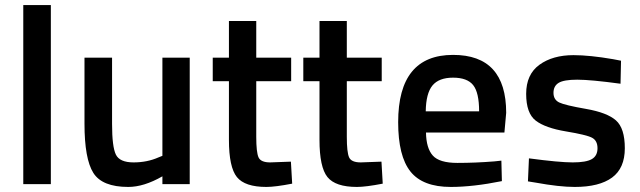

<svg xmlns="http://www.w3.org/2000/svg" viewBox="-20 -728 2529 759"><path d="M72 0V-708H181V0Z M622 -500H730V0H622V-31Q549 11 487 11Q384 11 349 -44.5Q314 -100 314 -239V-500H423V-238Q423 -148 438 -117Q453 -86 508 -86Q562 -86 607 -106L622 -112Z M1131 -407H993V-187Q993 -126 1002 -106Q1011 -86 1048 -86L1130 -89L1135 -2Q1068 11 1033 11Q948 11 916.5 -28Q885 -67 885 -175V-407H821V-500H885V-645H993V-500H1131Z M1489 -407H1351V-187Q1351 -126 1360 -106Q1369 -86 1406 -86L1488 -89L1493 -2Q1426 11 1391 11Q1306 11 1274.5 -28Q1243 -67 1243 -175V-407H1179V-500H1243V-645H1351V-500H1489Z M1934 -90 1962 -93 1964 -12Q1850 11 1762 11Q1651 11 1602.5 -50Q1554 -111 1554 -245Q1554 -511 1771 -511Q1981 -511 1981 -282L1974 -204H1664Q1665 -142 1691 -113Q1717 -84 1788 -84Q1859 -84 1934 -90ZM1874 -288Q1874 -362 1850.5 -391.5Q1827 -421 1771 -421Q1715 -421 1689.5 -390Q1664 -359 1663 -288Z M2433 -397Q2315 -413 2262 -413Q2209 -413 2188.5 -400.5Q2168 -388 2168 -361Q2168 -334 2190.5 -323Q2213 -312 2296.5 -297.5Q2380 -283 2415 -252Q2450 -221 2450 -142Q2450 -63 2399.5 -26Q2349 11 2252 11Q2191 11 2098 -6L2067 -11L2071 -102Q2191 -86 2244 -86Q2297 -86 2319.5 -99Q2342 -112 2342 -142Q2342 -172 2320.5 -183.5Q2299 -195 2217.5 -208.5Q2136 -222 2098 -251Q2060 -280 2060 -357Q2060 -434 2112.5 -472Q2165 -510 2247 -510Q2311 -510 2404 -494L2435 -488Z"/></svg>

Font: Titillium Web[RUS by Daymarius]
Style: Regular
Weight: 600
Designer: Cyrillization by Daymarius
Foundry: Cyrillization by Daymarius
Version: Version 1.002 September 11, 2018